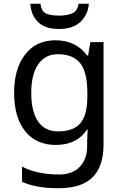

<svg xmlns="http://www.w3.org/2000/svg" viewBox="-20 -760 655 1020"><path d="M275 -546Q328 -546 370.5 -526Q413 -506 443 -465H448L460 -536H530V9Q530 124 471.5 182Q413 240 290 240Q172 240 97 206V125Q176 167 295 167Q364 167 403.5 126.5Q443 86 443 16V-5Q443 -17 444 -39.5Q445 -62 446 -71H442Q388 10 276 10Q172 10 113.5 -63Q55 -136 55 -267Q55 -395 113.5 -470.5Q172 -546 275 -546ZM287 -472Q220 -472 183 -418.5Q146 -365 146 -266Q146 -167 182.5 -114.5Q219 -62 289 -62Q370 -62 407 -105.5Q444 -149 444 -246V-267Q444 -377 406 -424.5Q368 -472 287 -472ZM452 -740Q447 -680 406.5 -643Q366 -606 294 -606Q220 -606 182.5 -642.5Q145 -679 141 -740H195Q200 -699 225 -688Q250 -677 296 -677Q335 -677 363.5 -689Q392 -701 397 -740Z"/></svg>

Font: RS Noto Sans
Style: Regular
Weight: 400
Designer: Monotype Design Team
Foundry: Monotype Imaging Inc.
Version: Version 3.10